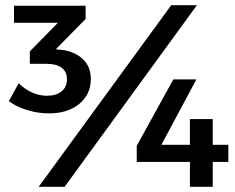

<svg xmlns="http://www.w3.org/2000/svg" viewBox="-20 -720 904 740"><path d="M217 -528Q267 -522 298.5 -493Q330 -464 330 -415Q330 -357 286 -320Q242 -283 168 -283Q126 -283 84 -296Q42 -309 14 -330L52 -399Q76 -376 103.5 -363.5Q131 -351 161 -351Q197 -351 217.5 -368Q238 -385 238 -414Q238 -444 217.5 -459Q197 -474 160 -474H95V-522L203 -632H34V-698H310V-647L195 -530ZM640 -700H739L229 0H129ZM648 -414H737L602 -162H712V-261H800V-162H860V-96H800V0H712V-96H507V-158Z"/></svg>

Font: Alexandria Medium
Style: Regular
Weight: 500
Designer: Mohamed Gaber
Foundry: Kief Type Foundry
Version: Version 5.100